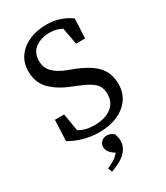

<svg xmlns="http://www.w3.org/2000/svg" viewBox="-227 -777 966 1120"><g transform="rotate(-30 256.0 -216.5)"><path d="M235 15Q179 15 127 -0.5Q75 -16 40 -38L46 -178H108L128 -60Q151 -47 175.5 -41Q200 -35 232 -35Q303 -35 345 -66.5Q387 -98 387 -156Q387 -204 357.5 -230.5Q328 -257 264 -282L225 -298Q148 -328 100.5 -375.5Q53 -423 53 -499Q53 -557 82.5 -598Q112 -639 163 -661.5Q214 -684 278 -684Q328 -684 369 -670Q410 -656 442 -632L436 -501H375L354 -614Q317 -634 272 -634Q215 -634 176 -605.5Q137 -577 137 -521Q137 -475 166.5 -445Q196 -415 250 -394L290 -379Q388 -341 430 -293.5Q472 -246 472 -175Q472 -116 441.5 -73.5Q411 -31 358 -8Q305 15 235 15ZM317 118Q317 152 298 178Q279 204 248.5 221.5Q218 239 183 251L173 222Q200 211 220.5 198.5Q241 186 257 165Q237 154 223.5 137Q210 120 210 101Q210 79 225.5 65.5Q241 52 262 52Q286 52 308 71Q313 87 315 97Q317 107 317 118Z"/></g></svg>

Font: Source Serif Pro
Style: Regular
Weight: 400
Designer: Frank Grießhammer
Foundry: Adobe Systems Incorporated
Version: Version 3.001;hotconv 1.0.111;makeotfexe 2.5.65597